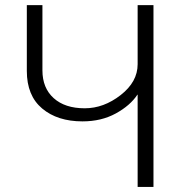

<svg xmlns="http://www.w3.org/2000/svg" viewBox="-20 -738 732 758"><path d="M85.9 -458V-717.8H147.5V-460Q147.5 -390.6 191.9 -350.6Q236.3 -310.5 314.5 -310.5Q389.6 -310.5 456.5 -362.8Q523.4 -415 523.4 -484.4V-717.8H585.9V0H523.4V-364.3H522.5Q494.1 -321.3 437 -290Q379.9 -258.8 305.7 -258.8Q207 -258.8 146.5 -309.6Q85.9 -360.4 85.9 -458Z"/></svg>

Font: Gothic A1 Light
Style: Regular
Weight: 300
Version: Version 2.50